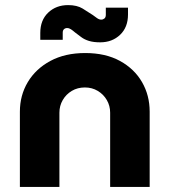

<svg xmlns="http://www.w3.org/2000/svg" viewBox="-20 -733 661 753"><path d="M58 0V-295Q58 -359 89 -411Q120 -463 177.5 -494Q235 -525 314 -525Q394 -525 450.5 -494Q507 -463 537 -411Q567 -359 567 -295V0H412V-291Q412 -318 399 -340.5Q386 -363 363.5 -376.5Q341 -390 313 -390Q284 -390 261.5 -376.5Q239 -363 226 -340.5Q213 -318 213 -291V0ZM373 -567Q347 -567 329 -572.5Q311 -578 298.5 -587.5Q286 -597 274 -606Q266 -613 258.5 -618Q251 -623 243 -623Q236 -623 231 -618.5Q226 -614 226 -605V-577H138V-604Q138 -654 169 -683.5Q200 -713 247 -713Q282 -713 304 -699.5Q326 -686 344 -674Q352 -668 360.5 -662Q369 -656 377 -656Q384 -656 389.5 -660.5Q395 -665 395 -675V-703H482V-676Q482 -626 451 -596.5Q420 -567 373 -567Z"/></svg>

Font: MuseoModerno Thin
Style: Bold
Weight: 700
Version: Version 1.003